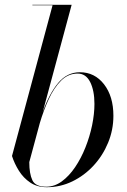

<svg xmlns="http://www.w3.org/2000/svg" viewBox="-20 -770 530 800"><path d="M199 -748H115V-750H278.5L158 -303Q185.5 -380.5 222.8 -424.8Q260 -469 313 -469Q374.5 -469 413.5 -418.8Q452.5 -368.5 452.5 -287.5Q452.5 -229 430.5 -175.5Q408.5 -122 370 -80.2Q331.5 -38.5 281.5 -14.2Q231.5 10 175.5 10Q135 10 106.2 -9.2Q77.5 -28.5 58.8 -58.5Q40 -88.5 30 -120ZM102 -94.5Q102 -46.5 114.8 -19.2Q127.5 8 172.5 8Q207 8 237.5 -14.2Q268 -36.5 293 -73.5Q318 -110.5 336 -155.8Q354 -201 363.8 -248.2Q373.5 -295.5 373.5 -337Q373.5 -392.5 355.8 -428Q338 -463.5 303.5 -463.5Q264 -463.5 234.5 -434Q205 -404.5 183.2 -357.2Q161.5 -310 146 -257.5Z"/></svg>

Font: Bodoni* 96pt
Style: Italic
Weight: 400
Italic angle: -13°
Version: Version 2.3